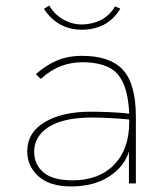

<svg xmlns="http://www.w3.org/2000/svg" viewBox="-20 -660 590 691"><path d="M235 11Q159 11 118.5 -25.5Q78 -62 78 -115Q78 -183 141 -220.5Q204 -258 306 -258Q334 -258 372.5 -256.5Q411 -255 445 -251Q441 -350 403.5 -393Q366 -436 276 -436Q236 -436 199 -422Q162 -408 127 -376L109 -393Q145 -425 184.5 -442Q224 -459 276 -459Q376 -459 422.5 -408.5Q469 -358 469 -239V0H444V-115Q428 -61 373 -25Q318 11 235 11ZM103 -114Q103 -68 136.5 -39.5Q170 -11 241 -11Q336 -11 390.5 -67Q445 -123 445 -220Q445 -225 445 -230Q415 -233 377 -235Q339 -237 313 -237Q209 -237 156 -203.5Q103 -170 103 -114ZM394 -637 413 -629Q389 -589 353.5 -571Q318 -553 275 -553Q188 -553 138 -628L157 -640Q178 -606 209 -589Q240 -572 275 -572Q310 -572 342 -587.5Q374 -603 394 -637Z"/></svg>

Font: Inconsolata SemiExpanded ExtraLight
Style: Regular
Weight: 200
Width: 6
Monospace: yes
Designer: Raph Levien, Cyreal, Brenton Simpson
Foundry: Raph Levien, Cyreal, Google
Version: Version 3.001; ttfautohint (v1.8.2.53-6de2)